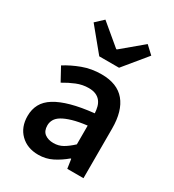

<svg xmlns="http://www.w3.org/2000/svg" viewBox="-184 -858 884 975"><g transform="rotate(30 258.0 -370.5)"><path d="M192 12Q127 12 87 -27.5Q47 -67 47 -132Q47 -171 63.5 -201.5Q80 -232 115.5 -254Q151 -276 205.5 -291Q260 -306 336 -314Q335 -333 330.5 -350.5Q326 -368 315.5 -381.5Q305 -395 288 -402.5Q271 -410 246 -410Q210 -410 175.5 -396Q141 -382 108 -362L66 -439Q107 -465 158 -484Q209 -503 268 -503Q360 -503 405.5 -448.5Q451 -394 451 -291V0H356L348 -54H344Q311 -26 273.5 -7Q236 12 192 12ZM229 -78Q259 -78 283.5 -92Q308 -106 336 -132V-242Q286 -236 252 -226Q218 -216 197 -203.5Q176 -191 167 -175Q158 -159 158 -141Q158 -108 178 -93Q198 -78 229 -78ZM211 -576 100 -711 145 -753 267 -651H271L393 -753L438 -711L327 -576Z"/></g></svg>

Font: CV Source Sans Light
Style: Bold
Weight: 600
Designer: Paul D. Hunt
Foundry: Adobe Systems Incorporated
Version: Version 3.001